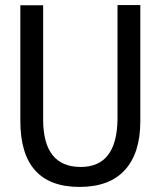

<svg xmlns="http://www.w3.org/2000/svg" viewBox="-20 -735 640 765"><path d="M539.1 -714.8V-252Q539.1 -125 477.5 -57.6Q416 9.8 296.9 9.8Q61 9.8 61 -253.9V-713.9H151.9V-258.8Q151.9 -69.8 301.8 -69.8Q445.8 -69.8 448.2 -259.8V-714.8Z"/></svg>

Font: WenQuanYi Micro Hei Mono
Style: Regular
Weight: 400
Foundry: Ascender Corporation
Version: Version 0.2.0-beta